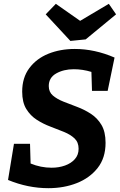

<svg xmlns="http://www.w3.org/2000/svg" viewBox="-20 -972 627 1004"><path d="M233 12Q126 12 22 -31L53 -220H137L140 -117Q193 -95 250 -95Q288 -95 320 -106.5Q352 -118 371.5 -140Q391 -162 391 -194Q391 -228 370 -248Q349 -268 315 -282Q281 -296 243.5 -310Q206 -324 172.5 -345.5Q139 -367 117.5 -402Q96 -437 96 -493Q96 -566 133.5 -616Q171 -666 233 -691Q295 -716 371 -716Q475 -716 579 -671L543 -497H461L458 -596Q412 -610 366 -610Q313 -610 274 -588Q235 -566 235 -522Q235 -491 256.5 -472.5Q278 -454 312 -440.5Q346 -427 383.5 -413Q421 -399 455 -377Q489 -355 510.5 -319Q532 -283 532 -225Q532 -146 490.5 -93.5Q449 -41 381.5 -14.5Q314 12 233 12ZM549 -952 587 -897 428 -766 348 -758 219 -897 272 -952 399 -863Z"/></svg>

Font: Bitter
Style: Bold Italic
Weight: 700
Italic angle: -9°
Designer: Sol Matas, and Bitter project Authors
Foundry: Sol Matas
Version: Version 2.001